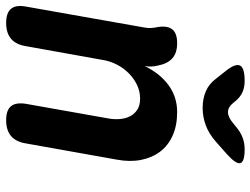

<svg xmlns="http://www.w3.org/2000/svg" viewBox="-118 -708 835 640"><g transform="rotate(90 300.0 -387.5)"><path d="M123.4 -560Q156.2 -560 174.2 -543.7Q192.1 -527.5 198.1 -495.4Q200.7 -484.9 201.2 -473.6Q201.7 -462.3 199.7 -451.8Q224.8 -503.3 263.8 -531.6Q302.8 -560 352.9 -560Q398.5 -560 432 -544.7Q465.4 -529.5 485.4 -502.7Q505.4 -476 512.6 -439.2Q519.7 -402.5 511.7 -359.5L457.6 -56Q452.2 -22.5 432.9 -6.3Q413.6 10 380.1 10Q346.6 10 333.4 -6.3Q320.2 -22.5 325.6 -56L374.3 -330.7Q377.9 -350.4 376.3 -369.3Q374.7 -388.3 367 -403.1Q359.3 -418 345.1 -427.2Q331 -436.5 308.2 -436.5Q284 -436.5 262.4 -426.1Q240.7 -415.7 223.5 -398.5Q206.3 -381.3 195.1 -359.6Q183.9 -337.9 179.9 -315.3L133.4 -56Q128 -22.5 108.7 -6.3Q89.4 10 55.9 10Q22.4 10 8.8 -6.3Q-4.7 -22.5 1.4 -56L71.2 -450.8Q73.5 -462.3 72.8 -473.1Q72.2 -483.9 69.6 -495.4Q64.6 -528.2 77.6 -544.1Q90.6 -560 123.4 -560ZM249 -785Q270.2 -785 286.4 -777.9Q302.5 -770.9 315.3 -755.7L323.2 -746.2Q337 -729.4 353.4 -729.4Q369.8 -729.4 389.6 -746.2L401 -755.4Q419.2 -770.9 437.5 -777.9Q455.8 -785 477 -785Q519.4 -785 523.3 -770.5Q527.1 -756.1 492.5 -725.1L451.7 -689Q426 -666.3 397.9 -655.7Q369.8 -645 339 -645Q308.2 -645 283.6 -655.7Q259.1 -666.3 242.2 -689L213.3 -725.4Q190.1 -756.1 198.5 -770.5Q206.9 -785 249 -785Z"/></g></svg>

Font: Maple Mono
Style: Italic
Weight: 400
Italic angle: -10°
Monospace: yes
Designer: subframe7536
Version: Version 7.300